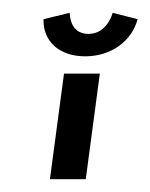

<svg xmlns="http://www.w3.org/2000/svg" viewBox="-20 -280 235 300"><path d="M80 -165 58 0H114L136 -165ZM156 -260C156 -260 148 -227 118 -227C88 -227 89 -260 89 -260L48 -250C47 -216 72 -192 113 -192C154 -192 186 -216 195 -250Z"/></svg>

Font: Hussar Tani
Style: DwaKurs
Weight: 700
Foundry: Cannot Into Space Fonts
Version: Version 0.92